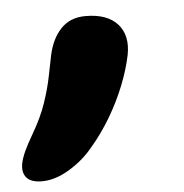

<svg xmlns="http://www.w3.org/2000/svg" viewBox="-82 -229 423 442"><g transform="rotate(-5 129.5 -8.0)"><path d="M-2 177.6Q-26.6 177.6 -37.1 165.8Q-47.6 154 -43.8 132.8Q-41 119.6 -34.2 104.8Q-27.4 90 -14.6 68Q7 31.4 18.3 -2.1Q29.6 -35.6 35 -63.8Q40.4 -92 44.2 -109.6Q52.4 -147.6 73.9 -170.1Q95.4 -192.6 130.6 -192.6Q181 -192.6 204.7 -166.1Q228.4 -139.6 219.8 -95Q213 -61.8 198.4 -25.2Q183.8 11.4 163.1 46.1Q142.4 80.8 117.6 109.6Q95 137.6 61.9 157.6Q28.8 177.6 -2 177.6Z"/></g></svg>

Font: Shantell Sans Light
Style: Italic
Weight: 300
Italic angle: -11°
Designer: Stephen Nixon, Anya Danilova, Shantell Martin
Foundry: Arrow Type
Version: Version 1.008;[ac192a2d6]